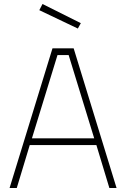

<svg xmlns="http://www.w3.org/2000/svg" viewBox="-20 -942 632 962"><path d="M28 0 243 -700H349L564 0H528L463 -215H129L64 0ZM268 -666 140 -249H452L324 -666ZM193 -922 385 -826 370 -799 177 -891Z"/></svg>

Font: Titillium Web[RUS by Daymarius]
Style: Regular
Weight: 200
Designer: Cyrillization by Daymarius
Foundry: Cyrillization by Daymarius
Version: Version 1.002 September 11, 2018